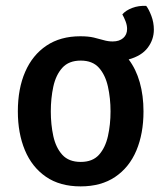

<svg xmlns="http://www.w3.org/2000/svg" viewBox="-20 -634 562 667"><path d="M42 -247Q42 -326 67.5 -384.5Q93 -443 141.5 -475.5Q190 -508 259 -508Q287 -508 306 -503.5Q325 -499 340.2 -494.5Q355.5 -490 371.5 -490Q394.5 -490 408 -501.8Q421.5 -513.5 421.5 -533.5Q421.5 -546.5 416.2 -560Q411 -573.5 405 -584Q417 -598 439.5 -606.5Q462 -615 488 -613.5Q497 -602 505.8 -579Q514.5 -556 514.5 -531Q514.5 -496.5 493.2 -468.2Q472 -440 427 -427.5Q452.5 -394 465.5 -348Q478.5 -302 478.5 -247Q478.5 -170 453.8 -111.2Q429 -52.5 380.2 -19.5Q331.5 13.5 260 13.5Q188 13.5 139.5 -20Q91 -53.5 66.5 -112.2Q42 -171 42 -247ZM156.5 -247Q156.5 -201.5 165.2 -161.2Q174 -121 196.5 -96.2Q219 -71.5 260.5 -71.5Q301.5 -71.5 323.8 -96.2Q346 -121 355 -161.2Q364 -201.5 364 -247Q364 -292.5 355 -333Q346 -373.5 323.8 -398.5Q301.5 -423.5 260.5 -423.5Q219 -423.5 196.5 -398.5Q174 -373.5 165.2 -333Q156.5 -292.5 156.5 -247Z"/></svg>

Font: Signika Negative Light Medium
Style: Regular
Weight: 500
Version: Version 2.001